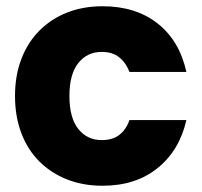

<svg xmlns="http://www.w3.org/2000/svg" viewBox="-20 -586 645 614"><path d="M28 -279Q28 -345 48.5 -398Q69 -451 106.5 -488.5Q144 -526 195 -546Q246 -566 308 -566Q414 -566 484 -511Q554 -456 576 -356H394Q383 -385 361.5 -402.5Q340 -420 305 -420Q259 -420 230.5 -384.5Q202 -349 202 -279Q202 -209 230.5 -173.5Q259 -138 305 -138Q340 -138 361.5 -154.5Q383 -171 394 -202H576Q554 -105 484 -48.5Q414 8 308 8Q246 8 195 -12Q144 -32 106.5 -69Q69 -106 48.5 -159.5Q28 -213 28 -279Z"/></svg>

Font: SVN-Poppins
Style: Bold
Weight: 700
Designer: Ninad Kale (Devanagari), Jonny Pinhorn (Latin)
Foundry: Indian Type Foundry
Version: Version 3.200;PS 1.000;hotconv 16.6.54;makeotf.lib2.5.65590